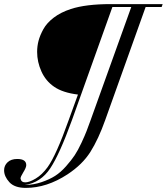

<svg xmlns="http://www.w3.org/2000/svg" viewBox="-113 -732 813 936"><path d="M427 -712H680L675 -698H597L400 -147Q367 -54 328 8Q289 70 216 118Q115 184 13 184Q-42 184 -67.5 156Q-93 128 -93 98Q-93 75 -76 59Q-59 43 -29 43Q15 43 15 73Q15 85 0 109Q-13 130 -13 138Q-10 157 10 157Q30 157 61 138.5Q92 120 119 83Q161 25 222 -147L267 -271Q193 -280 151 -309Q110 -337 89 -383.5Q68 -430 68 -479Q68 -507 75 -533.5Q82 -560 98.5 -590Q115 -620 149 -646Q183 -672 232 -688Q305 -712 427 -712ZM329 -147 527 -698H435L238 -147Q178 19 132 88.5Q86 158 8 170Q51 169 89.5 156Q128 143 155.5 125.5Q183 108 209 78.5Q235 49 251 25Q267 1 284 -35.5Q301 -72 309 -93Q317 -114 329 -147Z"/></svg>

Font: Justus
Style: Italic
Weight: 400
Italic angle: -12°
Version: Version 001.001